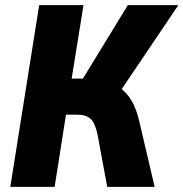

<svg xmlns="http://www.w3.org/2000/svg" viewBox="-20 -725 712 745"><path d="M20 0 132 -705H304L258 -420H319L290 -401L476 -705H672L444 -367L378 -414Q416 -405 444 -385.5Q472 -366 490.5 -334.5Q509 -303 520 -256L580 0H396L359 -200Q350 -246 332.5 -263Q315 -280 280 -280H236L192 0Z"/></svg>

Font: Nunito Sans 10pt Condensed Black
Style: Italic
Weight: 900
Width: 3
Italic angle: -9°
Designer: Vernon Adams
Foundry: Vernon Adams
Version: Version 3.101;gftools[0.9.27]